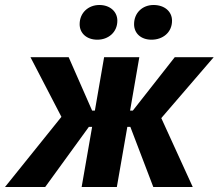

<svg xmlns="http://www.w3.org/2000/svg" viewBox="-62 -749 876 769"><path d="M-42 0H119L294 -241H307L265 0H406L448 -241H460L552 0H710L584 -276L794 -520H638L470 -306H459L496 -520H355L318 -306H307L213 -520H60L184 -281ZM328 -590C371 -590 408 -619 408 -666C408 -703 378 -729 336 -729C292 -729 257 -698 257 -652C257 -616 285 -590 328 -590ZM545 -590C590 -590 627 -619 627 -666C627 -703 597 -729 553 -729C509 -729 475 -698 475 -652C475 -616 502 -590 545 -590Z"/></svg>

Font: Fixel Display 20240404
Style: Bold Italic
Weight: 700
Italic angle: -10°
Designer: AlfaBravo + MacPaw
Foundry: Kyrylo Tkachov, Marchela Mozhyna, Serhii Makarenko, Maria Weinstein, Zakhar Kryvoshyya
Version: Version 1.211;Glyphs 3.2 (3225)